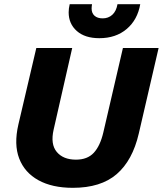

<svg xmlns="http://www.w3.org/2000/svg" viewBox="-20 -890 780 920"><path d="M329 10Q230 10 164 -26.5Q98 -63 72 -130.5Q46 -198 68 -293L154 -660H326L237 -269Q221 -199 252 -162Q283 -125 344 -125Q399 -125 429.5 -158Q460 -191 475 -255L569 -660H740L645 -250Q615 -121 539 -55.5Q463 10 329 10ZM652 -870Q639 -795 587 -751Q535 -707 456 -707Q387 -707 348 -741.5Q309 -776 309 -831Q309 -849 314 -870H421Q419 -858 419 -849Q419 -827 433 -814.5Q447 -802 472 -802Q499 -802 518 -819Q537 -836 543 -870Z"/></svg>

Font: Work Sans
Style: Bold Italic
Weight: 700
Italic angle: -13°
Designer: Wei Huang
Foundry: Wei Huang
Version: Version 2.010; ttfautohint (v1.8.3)